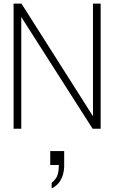

<svg xmlns="http://www.w3.org/2000/svg" viewBox="-20 -720 639 1074"><path d="M56 0V-700H100L500 -70V-700H543V0H498L99 -625V0ZM269 334V303Q296 280 302.5 257Q309 234 309 211V203H261V125H339V212Q339 230 333 253.5Q327 277 312 298.5Q297 320 269 334Z"/></svg>

Font: Panamera Light
Style: Regular
Weight: 300
Designer: Bastien Sozeau
Foundry: NBR — Bastien Sozeau
Version: Version 3.002; ttfautohint (v1.8.4.7-5d5b);gftools[0.9.33]